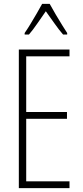

<svg xmlns="http://www.w3.org/2000/svg" viewBox="-20 -969 425 989"><path d="M338 0H77V-714H338V-679H115V-392H325V-357H115V-35H338ZM236 -949Q249 -925 267 -894.5Q285 -864 301.5 -837.5Q318 -811 326 -799V-791H305Q284 -815 260.5 -848.5Q237 -882 216 -911Q197 -884 173 -849Q149 -814 129 -791H107V-799Q119 -816 135.5 -843Q152 -870 168.5 -898.5Q185 -927 197 -949Z"/></svg>

Font: Noto Sans Arabic UI XCn XLt
Style: Regular
Weight: 200
Width: 2
Designer: Monotype Design Team, Nadine Chahine and Nizar Qandah
Foundry: Monotype Imaging Inc.
Version: Version 2.010; ttfautohint (v1.8.4.7-5d5b)